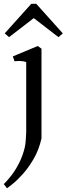

<svg xmlns="http://www.w3.org/2000/svg" viewBox="-42 -714 353 1018"><path d="M-22 262Q-5 246 17 218Q39 190 58.5 152Q78 114 89 69Q93 52 94.5 30.5Q96 9 97 -13V-385Q84 -390 66.5 -390.5Q49 -391 35 -389L26 -415L158 -470L178 -456V20Q164 81 137 127.5Q110 174 80.5 207Q51 240 27 259.5Q3 279 -5 284ZM6 -517 -17 -537 124 -694H150L291 -537L268 -517L137 -618Z"/></svg>

Font: Joan
Style: Regular
Weight: 400
Designer: Paolo Biagini
Version: Version 1.001; ttfautohint (v1.8.4.7-5d5b);gftools[0.9.30]